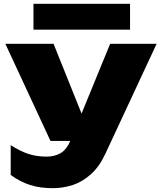

<svg xmlns="http://www.w3.org/2000/svg" viewBox="-20 -802 839 1004"><path d="M257 182Q189 182 137.5 165.5Q86 149 36 113V-43Q86 -11 129 3Q172 17 223 17Q265 17 296.5 -1Q328 -19 349 -68L556 -573H799L531 2Q500 69 455.5 109Q411 149 360 165.5Q309 182 257 182ZM244 -65 8 -573H260L464 -65ZM155 -647V-782H660V-647Z"/></svg>

Font: Unbounded ExtraBold
Style: Regular
Weight: 800
Designer: Luke Prowse, Jean-Baptiste Morizot, Fátima Lázaro, Florian Runge
Foundry: NaN
Version: Version 1.701;gftools[0.9.28.dev5+ged2979d]